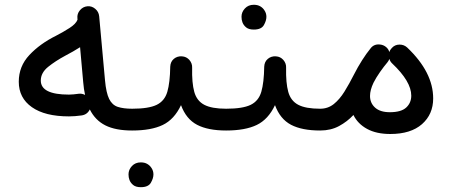

<svg xmlns="http://www.w3.org/2000/svg" viewBox="-20 -526 1913 809"><path d="M59.1 -181.6Q59.1 -246.6 103.8 -294.2Q148.4 -341.8 216.3 -375.5Q246.6 -391.1 273.2 -408.2Q299.8 -425.3 306.6 -442.9L306.2 -449.2Q304.2 -467.8 316.7 -482.7Q329.1 -497.6 347.7 -499.5Q366.2 -501.5 381.1 -489Q396 -476.6 397.9 -457.5L422.4 -188Q427.2 -134.8 439.9 -109.1Q452.6 -83.5 476.3 -75.7Q500 -67.9 536.6 -67.9H537.1Q556.2 -67.9 569.6 -54.4Q583 -41 583 -22Q583 -2.9 569.6 10.5Q556.2 23.9 537.1 23.9H536.6Q466.8 23.9 423.8 2.2Q380.9 -19.5 358.4 -64.9Q347.7 -43 323.7 -39.6Q294.9 -35.6 270.5 -35.6Q169.4 -35.6 114.3 -74.5Q59.1 -113.3 59.1 -181.6ZM311 -130.9Q325.2 -132.8 338.4 -126Q333 -150.4 330.6 -179.7L317.4 -327.1Q303.2 -317.9 287.6 -309.1Q272 -300.3 255.4 -291.5Q213.4 -269 182.6 -244.1Q151.9 -219.2 151.9 -186.5Q151.9 -127.4 270.5 -127.4Q278.8 -127.4 289.6 -128.4Q300.3 -129.4 311 -130.9Z M490.7 -22Q490.7 -41 504.4 -54.4Q518.1 -67.9 537.1 -67.9Q606.4 -67.9 640.1 -84.2Q673.8 -100.6 685.1 -139.4Q696.3 -178.2 697.3 -245.1Q698.2 -266.1 712.6 -278.1Q727.1 -290 746.6 -288.6Q765.6 -287.6 778.1 -273.2Q790.5 -258.8 789.6 -240.2Q788.1 -176.8 798.6 -138.9Q809.1 -101.1 840.6 -84.5Q872.1 -67.9 932.6 -67.9H933.1Q952.1 -67.9 965.6 -54.4Q979 -41 979 -22Q979 -2.9 965.6 10.5Q952.1 23.9 933.1 23.9H932.6Q856.4 23.9 810.3 -0.2Q764.2 -24.4 742.7 -83Q714.4 -22.9 665.8 0.5Q617.2 23.9 537.1 23.9Q518.1 23.9 504.4 10.5Q490.7 -2.9 490.7 -22ZM521.5 208.5Q521.5 189 535.9 173.6Q550.3 158.2 573.2 158.2Q589.4 158.2 600.6 164.8Q611.8 171.4 618.2 181.6Q626.5 193.8 626.5 209Q626.5 225.1 615.7 243.9Q605 262.7 573.2 262.7Q552.2 262.7 541 253.4Q529.8 244.1 525.4 231.9Q521.5 221.7 521.5 208.5Z M886.7 -22Q886.7 -41 900.4 -54.4Q914.1 -67.9 933.1 -67.9Q1002.4 -67.9 1036.1 -84.2Q1069.8 -100.6 1081.1 -139.4Q1092.3 -178.2 1093.3 -245.1Q1094.2 -266.1 1108.6 -278.1Q1123 -290 1142.6 -288.6Q1161.6 -287.6 1174.1 -273.2Q1186.5 -258.8 1185.5 -240.2Q1184.1 -176.8 1194.6 -138.9Q1205.1 -101.1 1236.6 -84.5Q1268.1 -67.9 1328.6 -67.9H1329.1Q1348.1 -67.9 1361.6 -54.4Q1375 -41 1375 -22Q1375 -2.9 1361.6 10.5Q1348.1 23.9 1329.1 23.9H1328.6Q1252.4 23.9 1206.3 -0.2Q1160.2 -24.4 1138.7 -83Q1110.4 -22.9 1061.8 0.5Q1013.2 23.9 933.1 23.9Q914.1 23.9 900.4 10.5Q886.7 -2.9 886.7 -22ZM997.6 -455.6Q997.6 -475.1 1012 -490.5Q1026.4 -505.9 1049.3 -505.9Q1065.4 -505.9 1076.7 -499.3Q1087.9 -492.7 1094.2 -482.4Q1102.5 -470.2 1102.5 -455.1Q1102.5 -439 1091.8 -420.2Q1081.1 -401.4 1049.3 -401.4Q1028.3 -401.4 1017.1 -410.6Q1005.9 -419.9 1001.5 -432.1Q997.6 -442.4 997.6 -455.6Z M1283.2 -22Q1283.2 -41 1296.6 -54.4Q1310.1 -67.9 1329.1 -67.9Q1361.8 -67.9 1386.5 -87.6Q1411.1 -107.4 1431.4 -140.1Q1451.7 -172.9 1471.7 -212.4Q1487.3 -243.2 1505.6 -272Q1523.9 -300.8 1541.5 -322.3L1542.5 -323.7Q1557.1 -341.3 1581.5 -338.4Q1595.7 -336.9 1606.4 -328.1Q1616.7 -319.8 1620.6 -306.6Q1623.5 -316.4 1630.9 -323.7Q1643.6 -337.9 1662.8 -338.1Q1682.1 -338.4 1695.8 -325.7Q1805.2 -221.7 1805.2 -111.3Q1805.2 -44.4 1758.1 -2.9Q1710.9 38.6 1624.5 38.6Q1565.9 38.6 1526.6 17.1Q1487.3 -4.4 1469.2 -41.5Q1443.4 -13.7 1408.7 5.1Q1374 23.9 1329.1 23.9Q1310.1 23.9 1296.6 10.5Q1283.2 -2.9 1283.2 -22ZM1539.1 -121.6Q1539.1 -91.8 1560.5 -72.5Q1582 -53.2 1622.6 -53.2Q1670.4 -53.2 1691.7 -73Q1712.9 -92.8 1712.9 -123Q1712.9 -182.6 1632.3 -258.8Q1624 -266.6 1620.6 -277.8Q1617.7 -269.5 1612.3 -263.2Q1597.7 -246.1 1581.1 -222.4Q1564.5 -198.7 1553.7 -177.2Q1539.1 -146.5 1539.1 -121.6Z"/></svg>

Font: Mikhak-FD Medium
Style: Regular
Weight: 500
Designer: Amin Abedi
Version: Version 3.2